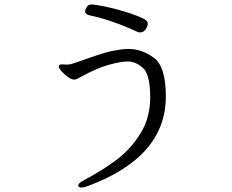

<svg xmlns="http://www.w3.org/2000/svg" viewBox="-20 -773 1040 859"><path d="M617 -692Q641 -682 641 -666Q641 -655 631.5 -641.5Q622 -628 607 -628Q600 -628 596 -630Q476 -685 382 -704Q361 -709 361 -723Q361 -730 368 -741.5Q375 -753 388 -753H394Q444 -747 508.5 -729.5Q573 -712 617 -692ZM247 -483Q251 -485 257 -485L280 -484Q287 -484 297 -486Q318 -492 371 -511Q418 -528 451.5 -537.5Q485 -547 524 -552Q544 -554 555 -554Q614 -554 668 -515Q722 -476 722 -342Q722 -69 371 60Q356 66 346 66Q330 66 330 57Q330 47 354 34Q439 -11 502 -58.5Q565 -106 608.5 -176Q652 -246 652 -337Q652 -440 619.5 -469Q587 -498 552 -498Q522 -498 468 -483.5Q414 -469 336 -426Q334 -425 326.5 -421Q319 -417 311 -417Q300 -417 284 -428.5Q268 -440 255.5 -454Q243 -468 243 -475Q243 -480 247 -483Z"/></svg>

Font: Iansui 0.93
Style: Regular
Weight: 400
Designer: But Ko / Fontworks Inc.
Foundry: zi-hi.com / Fontworks Inc.
Version: Version 0.931